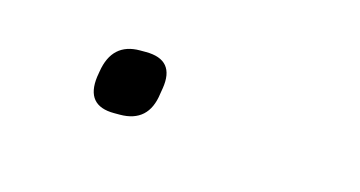

<svg xmlns="http://www.w3.org/2000/svg" viewBox="-28 -131 364 194"><g transform="rotate(15 154.0 -34.0)"><path d="M68 -31 69 -37Q74 -68 103 -68H109Q140 -68 135 -37L134 -31Q130 0 100 0H94Q64 0 68 -31Z"/></g></svg>

Font: Krub ExtraLight
Style: Italic
Weight: 275
Italic angle: -8°
Designer: Ekaluck Peanpanawate
Foundry: Cadson Demak Co.,Ltd.
Version: Version 1.000; ttfautohint (v1.6)